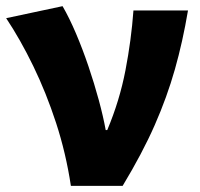

<svg xmlns="http://www.w3.org/2000/svg" viewBox="-23 -603 648 623"><path d="M207 0Q191 -106 159 -204Q127 -302 85 -388.5Q43 -475 -3 -544L180 -583Q202 -545 223.5 -494.5Q245 -444 264 -388Q283 -332 297.5 -278.5Q312 -225 320 -181H325Q365 -276 384 -374.5Q403 -473 410 -569H587Q570 -468 544.5 -378Q519 -288 479 -197Q439 -106 375 0Z"/></svg>

Font: Source Han Sans CN Heavy
Style: Regular
Weight: 900
Designer: Ryoko NISHIZUKA 西塚涼子 (kana, bopomofo & ideographs); Paul D. Hunt (Latin, Greek & Cyrillic); Sandoll Communications 산돌커뮤니
Foundry: Adobe
Version: Version 2.000;hotconv 1.0.107;makeotfexe 2.5.65593